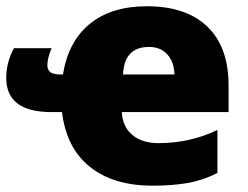

<svg xmlns="http://www.w3.org/2000/svg" viewBox="-36 -583 792 613"><path d="M451.2 9.8Q325.2 9.8 250.2 -51Q175.3 -111.8 162.1 -225.1H128.9Q-16.1 -225.1 -16.1 -334Q-16.1 -384.8 8.8 -429.2H128.9Q115.2 -397.5 115.2 -375Q115.2 -360.8 124.3 -353Q133.3 -345.2 159.2 -345.2H165Q181.6 -450.2 250.5 -506.6Q319.3 -563 433.1 -563Q558.6 -563 626.2 -497.8Q693.8 -432.6 693.8 -310.1V-225.1H353Q355 -179.2 386 -152.6Q417 -126 470.2 -126Q570.3 -126 658.2 -168V-30.8Q612.3 -7.3 563.5 1.2Q514.6 9.8 451.2 9.8ZM439.9 -433.1Q360.4 -433.1 356.9 -345.2H521Q520 -385.3 498.3 -409.2Q476.6 -433.1 439.9 -433.1Z"/></svg>

Font: OpenSansExtrabold
Style: Regular
Weight: 800
Foundry: Ascender Corporation
Version: Version 1.10